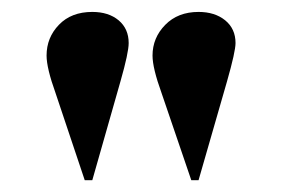

<svg xmlns="http://www.w3.org/2000/svg" viewBox="-20 -811 472 322"><path d="M122.1 -508.8 73.2 -654.8Q58.1 -696.8 58.1 -717.8Q58.1 -748 78.9 -769.5Q99.6 -791 134.8 -791Q162.1 -791 179 -776.9Q195.8 -762.7 195.8 -738.8Q195.8 -722.7 182.1 -674.8L134.8 -508.8ZM300.8 -508.8 251 -654.8Q235.8 -696.8 235.8 -717.8Q235.8 -747.6 257.1 -769.3Q278.3 -791 313 -791Q340.3 -791 357.7 -776.9Q375 -762.7 375 -738.8Q375 -724.6 360.8 -674.8L313 -508.8Z"/></svg>

Font: Display Regular
Style: Bold
Weight: 700
Designer: Latin by Veronika Burian and Jose Scaglione. Greek by Irene Vlachou. Cyrillic by Vera Evstafieva.
Foundry: TypeTogether
Version: Version 3.002